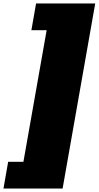

<svg xmlns="http://www.w3.org/2000/svg" viewBox="-42 -900 569 1107"><path d="M-22 187 5 33H93L227 -726H139L166 -880H507L319 187Z"/></svg>

Font: Tomorrow Black
Style: Italic
Weight: 900
Italic angle: -10°
Designer: Tony de Marco, Monica Rizzolli
Foundry: Just in Type
Version: Version 2.002